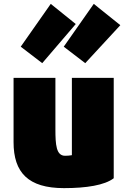

<svg xmlns="http://www.w3.org/2000/svg" viewBox="-20 -945 661 991"><path d="M50 -543V-211C50 -55 125 26 310 26C426 26 520 11 567 -25V-543H351V-144C340 -142 328 -141 316 -141C270 -141 266 -198 266 -278V-543ZM309 -704 420 -619 601 -815 464 -925ZM198 -619 371 -821 242 -925 87 -704Z"/></svg>

Font: Repo ExtraBlack
Style: Regular
Weight: 400
Designer: Stefan Peev
Foundry: Context Ltd
Version: Version 001.502